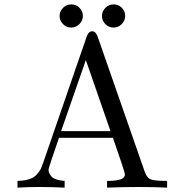

<svg xmlns="http://www.w3.org/2000/svg" viewBox="-20 -859 845 879"><path d="M60.1 0V-30.8Q92.3 -31.7 114.3 -38.8Q136.2 -45.9 148.7 -60.5Q161.1 -75.2 165.5 -83.5Q169.9 -91.8 175.8 -109.9Q176.8 -112.8 178.2 -115.2L377 -691.9Q385.7 -715.8 401.9 -715.8Q418 -715.8 426.8 -691.9L642.1 -74.2Q651.9 -45.4 669.4 -38.1Q687 -30.8 740.2 -30.8H745.1V0Q688 -2.9 616 -2.9Q543.9 -2.9 470.2 0V-30.8H474.1Q552.2 -30.8 551.8 -60.1Q551.8 -71.3 497.1 -228H250Q202.1 -89.8 202.1 -82Q202.1 -75.2 205.1 -67.6Q208 -60.1 215.1 -51.5Q222.2 -43 238 -37.6Q253.9 -32.2 275.9 -30.8V0Q217.8 -2.9 160.2 -2.9Q105 -2.9 60.1 0ZM306.2 -838.9Q329.1 -838.9 344.2 -823Q359.4 -807.1 359.4 -786.1Q359.4 -765.1 343.8 -749Q328.1 -732.9 306.2 -732.9Q283.2 -732.9 268.1 -749Q252.9 -765.1 252.9 -786.1Q252.9 -807.1 268.6 -823Q284.2 -838.9 306.2 -838.9ZM259.8 -258.8H485.8L373 -584ZM500 -838.9Q522.9 -838.9 538.1 -823Q553.2 -807.1 553.2 -786.1Q553.2 -765.1 537.6 -749Q522 -732.9 500 -732.9Q477.1 -732.9 461.9 -749Q446.8 -765.1 446.8 -786.1Q446.8 -807.1 462.4 -823Q478 -838.9 500 -838.9Z"/></svg>

Font: CMU Serif Upright Italic
Style: UprightItalic
Weight: 500
Version: Version 0.7.0